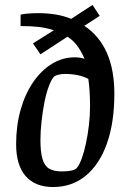

<svg xmlns="http://www.w3.org/2000/svg" viewBox="-20 -744 514 774"><path d="M194 10Q122 10 83.5 -34Q45 -78 45 -163Q45 -237 63 -301Q81 -365 113.5 -412.5Q146 -460 189 -486.5Q232 -513 282 -513Q291 -513 301.5 -511.5Q312 -510 321 -507Q305 -542 289.5 -562Q274 -582 252 -596L143 -525L113 -569L197 -622Q167 -632 135 -635.5Q103 -639 63 -639V-685Q75 -688 94.5 -689.5Q114 -691 134 -691Q171 -691 204.5 -685.5Q238 -680 267 -668L353 -724L382 -680L320 -640Q381 -599 411 -530.5Q441 -462 441 -366Q441 -250 411 -165.5Q381 -81 325.5 -35.5Q270 10 194 10ZM229 -53Q275 -53 289 -66Q300 -79 309.5 -105Q319 -131 326.5 -166Q334 -201 338.5 -240Q343 -279 343 -315Q343 -350 341 -378.5Q339 -407 336 -426Q317 -436 293 -441Q269 -446 241 -446Q226 -446 212.5 -442Q199 -438 195 -432Q186 -421 176 -394Q166 -367 159 -331Q152 -295 147.5 -255Q143 -215 143 -179Q143 -132 151 -104Q159 -76 177.5 -64.5Q196 -53 229 -53Z"/></svg>

Font: Faustina Light Medium
Style: Italic
Weight: 500
Italic angle: -8°
Version: Version 1.200